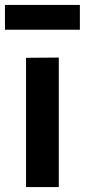

<svg xmlns="http://www.w3.org/2000/svg" viewBox="-31 -754 342 774"><path d="M206 -522V0H74V-521ZM291 -734V-634H-11V-734Z"/></svg>

Font: AmikoBold
Style: Bold
Weight: 700
Designer: Pablo Impallari, Rodrigo Fuenzalida, Andres Torresi
Foundry: Impallari Type
Version: Version 1.000; ttfautohint (v1.3)